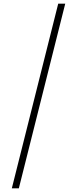

<svg xmlns="http://www.w3.org/2000/svg" viewBox="-20 -853 417 1039"><path d="M295 -833 44 166H82L333 -833Z"/></svg>

Font: Noto Sans Gurmukhi UI SemiCondensed ExtraLight
Style: Regular
Weight: 200
Width: 4
Designer: Jelle Bosma - Monotype Design Team
Foundry: Monotype Imaging Inc.
Version: Version 2.004